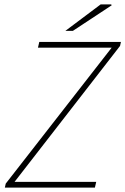

<svg xmlns="http://www.w3.org/2000/svg" viewBox="-20 -850 568 870"><path d="M2 0 6 -18 486 -634H152L158 -660H528L524 -642L46 -26H416L410 0ZM276 -710 436 -830H484L486 -826L310 -710Z"/></svg>

Font: Source Sans 3 ExtraLight
Style: Italic
Weight: 250
Italic angle: -11°
Designer: Paul D. Hunt
Foundry: Adobe
Version: Version 3.046;hotconv 1.0.118;makeotfexe 2.5.65603